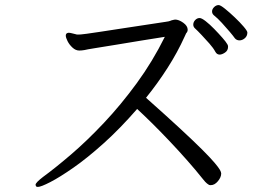

<svg xmlns="http://www.w3.org/2000/svg" viewBox="-20 -735 1040 756"><path d="M954 -607Q954 -593 944 -584.5Q934 -576 923 -576Q912 -576 905 -584Q898 -594 884 -610.5Q870 -627 853.5 -645Q837 -663 822 -675Q815 -681 815 -690Q815 -699 823 -707Q831 -715 841 -715Q848 -715 866 -700.5Q884 -686 904.5 -666.5Q925 -647 939.5 -630Q954 -613 954 -607ZM878 -551Q878 -536 866 -528Q854 -520 845 -520Q834 -520 828 -531Q820 -546 804.5 -563.5Q789 -581 773.5 -597.5Q758 -614 747 -624Q741 -630 741 -638Q741 -648 748.5 -656Q756 -664 766 -664Q774 -664 790 -651.5Q806 -639 823.5 -621Q841 -603 855.5 -586.5Q870 -570 875 -561Q878 -557 878 -551ZM707 -591Q679 -529 640 -468Q601 -407 555 -350Q636 -278 690 -228Q744 -178 776.5 -145.5Q809 -113 825 -94Q841 -75 846 -66Q851 -57 851 -52Q851 -37 838 -21.5Q825 -6 810 -6Q805 -6 803 -7Q801 -8 795 -12.5Q789 -17 778 -31Q751 -65 717 -103.5Q683 -142 646.5 -180.5Q610 -219 577 -251.5Q544 -284 520 -306Q453 -229 388.5 -171Q324 -113 269.5 -75Q215 -37 178 -18Q141 1 129 1Q123 1 121.5 -2.5Q120 -6 120 -7Q120 -12 128 -20Q136 -28 149 -38Q197 -73 259.5 -126.5Q322 -180 389 -251Q456 -322 518.5 -407.5Q581 -493 629 -590Q589 -584 538 -575.5Q487 -567 438 -559Q389 -551 354.5 -545.5Q320 -540 313 -538Q307 -537 302 -536.5Q297 -536 292 -536Q278 -536 265.5 -547.5Q253 -559 246 -573Q239 -587 239 -595Q239 -605 250 -606H251Q256 -606 267 -603Q278 -600 283 -599H291Q294 -599 299.5 -599.5Q305 -600 321 -602Q337 -604 372.5 -609.5Q408 -615 470.5 -624.5Q533 -634 632 -649Q647 -651 650.5 -653Q654 -655 664 -657Q666 -657 667 -657.5Q668 -658 669 -658Q684 -658 701.5 -645.5Q719 -633 719 -618Q719 -610 713 -604Z"/></svg>

Font: QiushuiShotai Bright
Style: Regular
Weight: 400
Designer: Christian Thalmann (Catharsis Fonts)
Version: Version 1.250;